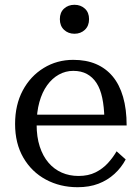

<svg xmlns="http://www.w3.org/2000/svg" viewBox="-20 -772 586 802"><path d="M133 -252Q133 -200 146 -160Q159 -120 182.5 -92.5Q206 -65 238 -51Q270 -37 308 -37Q349 -37 379 -52Q409 -67 430.5 -90.5Q452 -114 467 -140L505 -106Q487 -72 458 -45.5Q429 -19 391 -4.5Q353 10 304 10Q231 10 171.5 -22Q112 -54 77.5 -113.5Q43 -173 43 -254Q43 -334 75 -394Q107 -454 162.5 -488Q218 -522 286 -522Q340 -522 381 -504.5Q422 -487 450.5 -453Q479 -419 494 -367.5Q509 -316 509 -248H111V-293H444L416 -276Q415 -326 407 -363.5Q399 -401 383 -425.5Q367 -450 343 -463Q319 -476 286 -476Q254 -476 226 -460.5Q198 -445 177 -416Q156 -387 144.5 -345.5Q133 -304 133 -252ZM291 -631Q265 -631 247.5 -647.5Q230 -664 230 -692Q230 -720 247.5 -736Q265 -752 291 -752Q317 -752 334.5 -736Q352 -720 352 -692Q352 -664 334.5 -647.5Q317 -631 291 -631Z"/></svg>

Font: Roboto Serif 72pt
Style: Regular
Weight: 400
Designer: Greg Gazdowicz
Foundry: Commercial Type
Version: Version 1.008